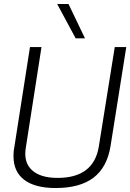

<svg xmlns="http://www.w3.org/2000/svg" viewBox="-20 -937 656 967"><path d="M260 10Q157 10 102.5 -31Q48 -72 48 -150Q48 -161 48.5 -170Q49 -179 52 -195L131 -700H189L110 -193Q98 -120 140.5 -80.5Q183 -41 270 -41Q453 -41 478 -201L558 -700H616L537 -203Q520 -95 451.5 -42.5Q383 10 260 10ZM361 -744 268 -917H325L408 -744Z"/></svg>

Font: Georama Light
Style: Italic
Weight: 300
Italic angle: -9°
Designer: Jean-Baptiste Levee
Foundry: Production Type
Version: Version 1.001